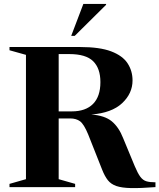

<svg xmlns="http://www.w3.org/2000/svg" viewBox="-20 -955 814 980"><path d="M28.5 -698.5V-715H388.5Q489 -715 547.5 -692.8Q606 -670.5 631.2 -631.8Q656.5 -593 656.5 -544.5Q656.5 -478 603.2 -428.2Q550 -378.5 446 -370.5Q514.5 -365.5 550.5 -335.8Q586.5 -306 608.5 -250L667.5 -107.5Q683 -70.5 696.2 -52.8Q709.5 -35 727 -29.8Q744.5 -24.5 773.5 -24.5V0Q697 6 649.2 5Q601.5 4 574 -5.5Q546.5 -15 530.5 -35.2Q514.5 -55.5 501.5 -88.5L430 -269Q408.5 -321 388.8 -335.8Q369 -350.5 338 -350.5H279.5V-40.5L363.5 -16.5V0H28.5V-16.5L112.5 -40.5V-675ZM346.5 -386.5Q417 -386.5 454.8 -424.5Q492.5 -462.5 492.5 -536Q492.5 -606 455.5 -642.5Q418.5 -679 334 -679H279.5V-386.5ZM343.5 -772 405.5 -935H521.5V-930.5L361.5 -772Z"/></svg>

Font: Newsreader 72pt SemiBold
Style: Regular
Weight: 600
Designer: Hugues Gentile
Foundry: Production Type
Version: Version 1.003; ttfautohint (v1.8.3)